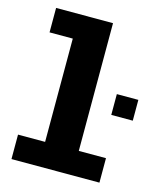

<svg xmlns="http://www.w3.org/2000/svg" viewBox="-112 -832 767 914"><g transform="rotate(15 271.0 -375.0)"><path d="M31.5 0V-120.5H165V-629.5H50.5V-750H331V-120.5H465V0ZM436 -428.5H542V-326H436Z"/></g></svg>

Font: Trispace
Style: Bold
Weight: 700
Designer: Tyler Finck
Foundry: Etcetera Type Company
Version: Version 1.210; ttfautohint (v1.8.3)